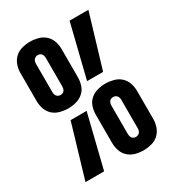

<svg xmlns="http://www.w3.org/2000/svg" viewBox="-182 -845 863 955"><g transform="rotate(-30 250.0 -367.5)"><path d="M140 -360Q117 -360 94 -366Q71 -372 54 -387Q37 -402 29 -424.5Q21 -447 21 -470V-632Q21 -655 29 -677.5Q37 -700 54 -715.5Q71 -731 94 -737Q117 -743 140 -743Q163 -743 185.5 -737Q208 -731 225.5 -715.5Q243 -700 250.5 -677.5Q258 -655 258 -632V-470Q258 -447 250.5 -424.5Q243 -402 225.5 -387Q208 -372 185.5 -366Q163 -360 140 -360ZM288 -431 363 -735H471L380 -431ZM140 -437Q146 -437 152 -439.5Q158 -442 161.5 -447Q165 -452 166.5 -458Q168 -464 168 -470V-632Q168 -639 166.5 -645Q165 -651 161.5 -656Q158 -661 152 -663.5Q146 -666 140 -666Q134 -666 128 -663.5Q122 -661 118 -656Q114 -651 112.5 -645Q111 -639 111 -632V-470Q111 -464 112.5 -458Q114 -452 118 -447Q122 -442 128 -439.5Q134 -437 140 -437ZM360 8Q337 8 314.5 2Q292 -4 274.5 -19.5Q257 -35 249.5 -57.5Q242 -80 242 -103V-265Q242 -288 249.5 -310.5Q257 -333 274.5 -348Q292 -363 314.5 -369Q337 -375 360 -375Q383 -375 406 -369Q429 -363 446 -348Q463 -333 471 -310.5Q479 -288 479 -265V-103Q479 -80 471 -57.5Q463 -35 446 -19.5Q429 -4 406 2Q383 8 360 8ZM30 0 120 -304H212L137 0ZM360 -69Q366 -69 372 -71.5Q378 -74 382 -79Q386 -84 387.5 -90Q389 -96 389 -103V-265Q389 -271 387.5 -277Q386 -283 382 -288Q378 -293 372 -295.5Q366 -298 360 -298Q354 -298 348 -295.5Q342 -293 338.5 -288Q335 -283 333.5 -277Q332 -271 332 -265V-103Q332 -96 333.5 -90Q335 -84 338.5 -79Q342 -74 348 -71.5Q354 -69 360 -69Z"/></g></svg>

Font: Iosevka Fixed
Style: Bold
Weight: 700
Monospace: yes
Designer: Belleve Invis
Foundry: Belleve Invis
Version: Version 32.3.0